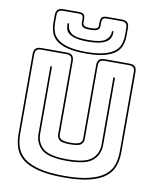

<svg xmlns="http://www.w3.org/2000/svg" viewBox="-105 -1067 957 1173"><g transform="rotate(10 373.0 -481.0)"><path d="M692 -684V-189Q692 -142 678.5 -102.5Q665 -63 630 -35Q595 -7 532.5 9Q470 25 373 25Q276 25 213.5 9Q151 -7 116 -35Q81 -63 67.5 -102.5Q54 -142 54 -189V-684Q54 -708 65 -719Q76 -730 100 -730H257Q281 -730 292 -719Q303 -708 303 -684V-228Q303 -210 318.5 -200.5Q334 -191 375 -191Q417 -191 432.5 -200.5Q448 -210 448 -228V-684Q448 -708 458.5 -719Q469 -730 494 -730H646Q670 -730 681 -719Q692 -708 692 -684ZM682 -189V-684Q682 -703 673.5 -711.5Q665 -720 646 -720H494Q475 -720 466.5 -711.5Q458 -703 458 -684V-228Q458 -208 443 -194.5Q428 -181 375 -181Q323 -181 308 -194.5Q293 -208 293 -228V-684Q293 -703 284.5 -711.5Q276 -720 257 -720H100Q81 -720 72.5 -711.5Q64 -703 64 -684V-189Q64 -143 77.5 -105.5Q91 -68 125.5 -41.5Q160 -15 220 0Q280 15 373 15Q466 15 526 0Q586 -15 620.5 -41.5Q655 -68 668.5 -105.5Q682 -143 682 -189ZM174 -630H184V-213Q184 -157 223.5 -122.5Q263 -88 374 -88Q485 -88 525 -122.5Q565 -157 565 -213V-630H575V-213Q575 -153 533 -115.5Q491 -78 374 -78Q257 -78 215.5 -115.5Q174 -153 174 -213ZM600 -941V-897Q600 -864 590.5 -835.5Q581 -807 556 -787Q531 -767 486.5 -755.5Q442 -744 373 -744Q304 -744 259.5 -755.5Q215 -767 190 -787Q165 -807 155.5 -835.5Q146 -864 146 -897V-941Q146 -965 157 -976Q168 -987 192 -987H288Q309 -987 318 -978.5Q327 -970 327 -946V-925Q327 -913 338 -907.5Q349 -902 374 -902Q400 -902 411.5 -907.5Q423 -913 423 -925V-946Q423 -970 432 -978.5Q441 -987 463 -987H554Q578 -987 589 -976Q600 -965 600 -941ZM590 -897V-941Q590 -960 581.5 -968.5Q573 -977 554 -977H463Q446 -977 439.5 -970.5Q433 -964 433 -946V-925Q433 -911 422 -901.5Q411 -892 374 -892Q337 -892 327 -901.5Q317 -911 317 -925V-946Q317 -964 310.5 -970.5Q304 -977 288 -977H192Q173 -977 164.5 -968.5Q156 -960 156 -941V-897Q156 -865 165.5 -838.5Q175 -812 199.5 -793.5Q224 -775 266 -764.5Q308 -754 373 -754Q438 -754 480 -764.5Q522 -775 546.5 -793.5Q571 -812 580.5 -838.5Q590 -865 590 -897ZM507 -907H517V-898Q517 -884 511.5 -869.5Q506 -855 491 -843.5Q476 -832 447 -825Q418 -818 372 -818Q326 -818 298 -825Q270 -832 255.5 -843.5Q241 -855 236.5 -869.5Q232 -884 232 -898V-907H242V-898Q242 -871 266.5 -849.5Q291 -828 372 -828Q453 -828 480 -849.5Q507 -871 507 -898Z"/></g></svg>

Font: Bungee Outline
Style: Regular
Weight: 400
Designer: David Jonathan Ross
Foundry: David Jonathan Ross
Version: Version 1.000;PS 1.0;hotconv 1.0.72;makeotf.lib2.5.5900